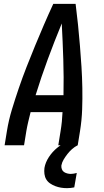

<svg xmlns="http://www.w3.org/2000/svg" viewBox="-20 -755 540 998"><path d="M4 0 16 -74Q25 -130 42 -186Q59 -242 78 -297.5Q97 -353 118.5 -408Q140 -463 162.5 -517.5Q185 -572 208.5 -626.5Q232 -681 257 -735H373Q380 -681 385.5 -626.5Q391 -572 395.5 -517.5Q400 -463 403.5 -408Q407 -353 408 -297.5Q409 -242 407 -186Q405 -130 396 -74L384 0H283L295 -74Q299 -98 301.5 -123Q304 -148 305 -172H139Q133 -148 127 -123Q121 -98 117 -74L105 0ZM165 -260H310Q312 -354 309 -447Q306 -540 301 -633Q263 -541 228.5 -447.5Q194 -354 165 -260ZM328 223Q312 223 297 220.5Q282 218 267.5 212.5Q253 207 240.5 198.5Q228 190 220.5 177.5Q213 165 211 149.5Q209 134 211 118Q216 89 234 61.5Q252 34 277 13.5Q302 -7 331 -20.5Q360 -34 390 -40L384 0Q368 8 355 19.5Q342 31 331 45Q320 59 311 74Q302 89 299 105Q298 115 301.5 124.5Q305 134 312.5 139Q320 144 329.5 146.5Q339 149 348 149Q356 149 363.5 147.5Q371 146 379 144L366 219Q356 221 347 222Q338 223 328 223Z"/></svg>

Font: Iosevka Term Curly Semibold
Style: Italic
Weight: 600
Italic angle: -9°
Designer: Belleve Invis
Foundry: Belleve Invis
Version: Version 32.3.0